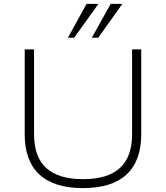

<svg xmlns="http://www.w3.org/2000/svg" viewBox="-20 -959 854 987"><path d="M407 8Q258 8 182.5 -62Q107 -132 107 -268V-705H155V-270Q155 -152 218 -95Q281 -38 407 -38Q533 -38 596 -95Q659 -152 659 -270V-705H706V-268Q706 -132 630.5 -62Q555 8 407 8ZM329 -765 425 -939H486L361 -765ZM452 -765 549 -939H609L485 -765Z"/></svg>

Font: Nunito Sans 10pt SemiExpanded ExtraLight
Style: Regular
Weight: 250
Width: 6
Designer: Vernon Adams
Foundry: Vernon Adams
Version: Version 3.101;gftools[0.9.27]